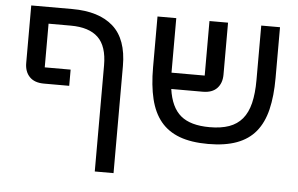

<svg xmlns="http://www.w3.org/2000/svg" viewBox="-54 -687 1504 968"><g transform="rotate(5 698.0 -203.0)"><path d="M458 -337Q458 -434 412 -478Q366 -522 273 -522H161V-301H292V-219H164Q116 -219 91 -245Q66 -271 66 -315V-606H274Q409 -606 481 -542Q553 -478 553 -342V200H458Z M1015 12Q929 12 870 -10Q811 -32 774.5 -76.5Q738 -121 721.5 -189Q705 -257 705 -349V-606H800V-330H968V-606H1062V-343Q1062 -300 1037.5 -274Q1013 -248 965 -248H806Q819 -156 868.5 -114.5Q918 -73 1015 -73Q1073 -73 1113.5 -87.5Q1154 -102 1180 -133Q1206 -164 1218 -213Q1230 -262 1230 -330V-606H1325V-349Q1325 -257 1308.5 -189Q1292 -121 1255.5 -76.5Q1219 -32 1159.5 -10Q1100 12 1015 12Z"/></g></svg>

Font: IBM Plex Sans Hebrew Text
Style: Regular
Weight: 450
Designer: Mike Abbink, Paul van der Laan, Pieter van Rosmalen, Yanek Iontef
Foundry: Bold Monday
Version: Version 1.2